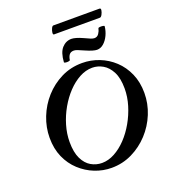

<svg xmlns="http://www.w3.org/2000/svg" viewBox="-170 -1083 1070 1217"><g transform="rotate(-20 364.5 -474.5)"><path d="M373 13Q315 13 260.5 -8.5Q206 -30 162 -70.5Q118 -111 92.5 -168.5Q67 -226 67 -300Q67 -370 93.5 -437.5Q120 -505 168 -558.5Q216 -612 280.5 -644Q345 -676 422 -676Q481 -676 536 -654.5Q591 -633 634.5 -592.5Q678 -552 703.5 -494Q729 -436 729 -363Q729 -291 701.5 -223.5Q674 -156 625 -103Q576 -50 511.5 -18.5Q447 13 373 13ZM326 -37Q369 -37 411.5 -60Q454 -83 491.5 -122.5Q529 -162 558 -213Q587 -264 604 -320Q621 -376 621 -432Q621 -502 599 -544.5Q577 -587 543 -606.5Q509 -626 472 -626Q428 -626 385.5 -603Q343 -580 305.5 -540.5Q268 -501 239 -450Q210 -399 193.5 -343Q177 -287 177 -232Q177 -162 198 -119Q219 -76 253 -56.5Q287 -37 326 -37ZM356 -720Q355 -716 345 -714.5Q335 -713 325.5 -714.5Q316 -716 316 -720Q320 -784 346.5 -813.5Q373 -843 411 -843Q423 -843 442.5 -837.5Q462 -832 488 -820Q513 -808 527 -802.5Q541 -797 551 -797Q570 -797 581 -813.5Q592 -830 595 -846Q595 -851 605.5 -852Q616 -853 626.5 -851.5Q637 -850 637 -846Q634 -815 620.5 -786.5Q607 -758 586.5 -740Q566 -722 541 -722Q530 -722 511 -727.5Q492 -733 465 -745Q438 -757 424 -762.5Q410 -768 400 -768Q379 -768 369 -755Q359 -742 356 -720ZM318 -907Q310 -907 311.5 -921Q313 -935 319.5 -948.5Q326 -962 333 -962H644Q654 -962 652 -948.5Q650 -935 642.5 -921Q635 -907 627 -907Z"/></g></svg>

Font: Junicode SmExp
Style: Bold Italic
Weight: 700
Width: 6
Italic angle: -11°
Designer: Peter S. Baker
Version: Version 2.205; ttfautohint (v1.8.4)